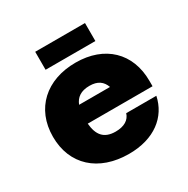

<svg xmlns="http://www.w3.org/2000/svg" viewBox="-137 -692 805 822"><g transform="rotate(-30 265.5 -281.0)"><path d="M388.2 -570.8H142.1V-481.9H388.2ZM503.4 -218.3C503.4 -356.4 411.6 -444.3 268.1 -444.3C123.5 -444.3 25.9 -356.4 25.9 -217.3C25.9 -79.6 121.6 8.8 272.5 8.8C397.9 8.8 477.5 -54.7 497.1 -148.4H348.1C339.4 -119.6 313 -102.5 270 -102.5C211.9 -102.5 188 -134.8 183.1 -191.9H503.4ZM270 -328.6C310.5 -328.6 333 -311.5 344.2 -280.3H191.4C203.1 -310.5 227.1 -328.6 270 -328.6Z"/></g></svg>

Font: Now Black
Style: Regular
Weight: 400
Designer: Alfredo Marco Pradil
Foundry: Alfredo Marco Pradil
Version: Version 1.200;hotconv 1.0.109;makeotfexe 2.5.65596